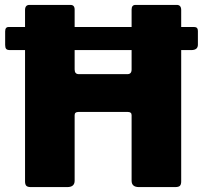

<svg xmlns="http://www.w3.org/2000/svg" viewBox="-20 -762 826 782"><path d="M786 -580Q786 -558 759 -558H21Q9 -558 5 -563Q1 -568 1 -579V-634Q1 -652 15 -652H771Q786 -652 786 -636ZM299 -306Q284 -306 284 -293V-26Q284 0 254 0H106Q92 0 87 -5.5Q82 -11 82 -23V-721Q82 -742 100 -742H267Q284 -742 284 -723V-479Q284 -460 301 -460H499Q516 -460 516 -479V-723Q516 -742 532 -742H700Q718 -742 718 -721V-23Q718 -11 713 -5.5Q708 0 693 0H546Q516 0 516 -26V-293Q516 -306 501 -306Z"/></svg>

Font: Libre Franklin Thin ExtraBold
Style: Regular
Weight: 800
Version: Version 3.000